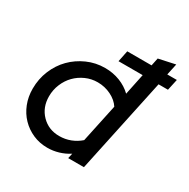

<svg xmlns="http://www.w3.org/2000/svg" viewBox="-164 -870 1008 1026"><g transform="rotate(30 339.5 -357.0)"><path d="M385 0 392 -31Q362 -12 328.5 -2Q295 8 260 8Q212 8 171 -10Q130 -28 99.5 -59.5Q69 -91 52 -134Q35 -177 35 -227Q35 -287 57 -340Q79 -393 117 -431.5Q155 -470 206.5 -493Q258 -516 316 -516Q365 -516 407.5 -499.5Q450 -483 481 -453L508 -583H359L373 -652H523L533 -700L635 -722L620 -652H679L664 -583H606L482 0ZM131 -235Q131 -167 174.5 -122.5Q218 -78 284 -78Q320 -78 352.5 -90.5Q385 -103 411 -126L461 -361Q441 -392 402.5 -411Q364 -430 320 -430Q281 -430 246.5 -414.5Q212 -399 186.5 -373Q161 -347 146 -311Q131 -275 131 -235Z"/></g></svg>

Font: Red Hat Display Medium
Style: Italic
Weight: 500
Italic angle: -12°
Designer: Pentagram / MCKL
Foundry: Pentagram / MCKL
Version: Version 1.003; Red Hat Display Medium Italic